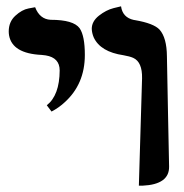

<svg xmlns="http://www.w3.org/2000/svg" viewBox="-20 -585 585 611"><path d="M144 -230 128.9 -250Q169.4 -281.7 169.9 -360.8Q169.9 -401.4 125.5 -408.7Q119.1 -409.7 112.8 -410.2Q19 -414.6 8.8 -472.7Q7.8 -479 7.8 -484.9Q7.8 -515.6 28.8 -534.9Q49.8 -554.2 70.8 -558.1L91.8 -562Q106.4 -523.9 141.1 -522Q213.9 -522 233.4 -495.1Q250 -471.2 250 -410.2Q250 -316.9 185.1 -258.8Q166.5 -241.7 144 -230ZM421.9 5.9 432.1 -335.9Q433.1 -387.7 403.8 -400.9Q392.6 -405.8 373 -409.2Q299.8 -419.9 278.3 -465.8Q272.5 -479.5 272 -493.2Q272 -517.1 294.9 -535.2Q317.9 -553.2 341.3 -559.1L365.2 -564.9Q370.1 -529.3 405.8 -521.5Q407.7 -521 409.2 -521Q469.2 -510.7 487.8 -490.7Q510.7 -464.8 511.2 -405.8Q512.2 -346.7 514.6 -228Q517.1 -111.8 518.1 -54.9Q519 2 433.6 5.9Q427.7 5.9 421.9 5.9Z"/></svg>

Font: Linux Libertine O
Style: Semibold
Weight: 700
Designer: Philipp H. Poll
Foundry: Philipp H. Poll
Version: Version 5.0.0